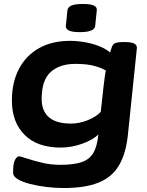

<svg xmlns="http://www.w3.org/2000/svg" viewBox="-20 -736 740 968"><path d="M301 212Q258 212 213 206.5Q168 201 130 191Q92 181 69 167Q46 153 46 136Q46 85 56.5 68.5Q67 52 74 52Q83 52 114 62.5Q145 73 190 84Q235 95 284 95Q352 95 391.5 81.5Q431 68 450.5 35Q470 2 476 -58Q447 -30 393.5 -11Q340 8 286 8Q168 8 104 -56Q40 -120 40 -229Q40 -321 75.5 -388.5Q111 -456 176.5 -493Q242 -530 332 -530Q373 -530 412.5 -522.5Q452 -515 484.5 -501.5Q517 -488 535 -471Q537 -479 539.5 -485.5Q542 -492 544 -499Q550 -516 564 -520Q578 -524 599 -524H611Q673 -524 670 -493L625 -58Q615 39 579.5 98.5Q544 158 476 185Q408 212 301 212ZM338 -113Q380 -113 422.5 -130Q465 -147 488 -172L502 -299Q506 -330 508 -347Q510 -364 514 -380Q498 -391 460 -402.5Q422 -414 360 -414Q281 -414 235.5 -373Q190 -332 190 -237Q190 -177 226.5 -145Q263 -113 338 -113ZM383 -574Q344 -574 327.5 -582Q311 -590 312 -606L320 -684Q322 -700 340 -708Q358 -716 398 -716Q436 -716 453 -708Q470 -700 468 -684L460 -606Q457 -574 383 -574Z"/></svg>

Font: Asap Expanded Expanded Regular
Style: Bold Italic
Weight: 700
Width: 7
Italic angle: -6°
Designer: Pablo Cosgaya
Foundry: Omnibus-Type
Version: Version 3.001; ttfautohint (v1.8.4.7-5d5b)